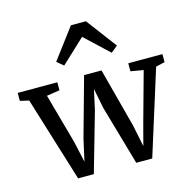

<svg xmlns="http://www.w3.org/2000/svg" viewBox="-127 -973 1102 1102"><g transform="rotate(-15 424.0 -422.0)"><path d="M-5.5 -508V-555.5H230V-508L152.5 -496L234 -202.5L262.5 -75L291 -203.5L389 -555.5H492.5L585.5 -203.5L612 -74L646 -202.5L727 -495L651.5 -508V-555.5H854.5V-508L801 -495.5L643 8H548L446.5 -345.5L423 -464L397 -345.5L296 8H202.5L47 -496ZM390 -851.5H479L615 -670.5L575.5 -638.5L434.5 -770.5L293 -638L254 -670.5Z"/></g></svg>

Font: Merriweather
Style: Regular
Weight: 400
Designer: Eben Sorkin
Foundry: Eben Sorkin
Version: Version 2.100; ttfautohint (v1.7.19-72a1) -l 8 -r 50 -G 200 